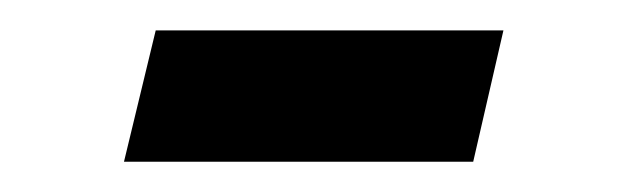

<svg xmlns="http://www.w3.org/2000/svg" viewBox="-20 -525 415 127"><path d="M62 -418 83 -504.9H313L293 -418Z"/></svg>

Font: Linux Biolinum G
Style: Regular
Weight: 400
Designer: Philipp H. Poll
Foundry: Philipp H. Poll
Version: Version 1.1.0 ; ttfautohint (v1.6)